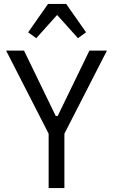

<svg xmlns="http://www.w3.org/2000/svg" viewBox="-20 -955 574 975"><path d="M227 0V-276L11 -698H102L263 -366H273L434 -698H523L307 -276V0ZM316 -935 417 -791 376 -761 270 -879 164 -761 123 -791 224 -935Z"/></svg>

Font: IBM Plex Sans Cond
Style: Regular
Weight: 400
Width: 3
Designer: Mike Abbink, Paul van der Laan, Pieter van Rosmalen
Foundry: Bold Monday
Version: Version 1.3